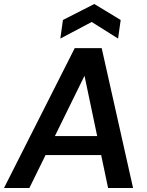

<svg xmlns="http://www.w3.org/2000/svg" viewBox="-41 -941 735 961"><path d="M-21 0 333 -700H468L625 0H500L367 -633H417L106 0ZM117 -165 163 -260H507L526 -165ZM261 -748 274 -841 431 -921 563 -841 550 -748 418 -831Z"/></svg>

Font: Host Grotesk Light SemiBold
Style: Italic
Weight: 600
Italic angle: -8°
Version: Version 1.003